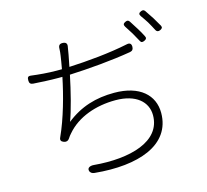

<svg xmlns="http://www.w3.org/2000/svg" viewBox="-118 -957 1217 1128"><g transform="rotate(-15 490.0 -392.5)"><path d="M786 -723C774 -742 763 -760 753 -775C746 -785 739 -786 728 -781C714 -775 710 -767 718 -754C728 -739 739 -721 750 -704C760 -686 770 -668 779 -652C785 -639 793 -638 806 -644C819 -650 823 -658 816 -670C808 -687 797 -705 786 -723ZM892 -758C879 -777 867 -796 856 -812C849 -821 842 -821 832 -817C818 -811 814 -803 823 -790C834 -776 844 -759 855 -743C866 -724 876 -706 885 -688C891 -677 901 -675 913 -681C925 -687 929 -693 923 -705C914 -721 903 -739 892 -758ZM653 -6C740 -45 792 -113 792 -210C792 -318 710 -395 555 -395C444 -395 349 -367 261 -297C284 -357 313 -472 332 -565C448 -570 590 -582 708 -602C723 -605 729 -614 729 -629C729 -648 719 -655 701 -651C587 -627 451 -615 341 -610L348 -646L355 -682C357 -695 359 -709 362 -724C367 -744 360 -755 340 -756C320 -757 312 -748 312 -728C312 -715 310 -701 308 -686C305 -667 301 -639 295 -608H262C213 -608 154 -613 109 -619C91 -621 87 -614 87 -595C87 -579 94 -571 110 -570C159 -567 209 -564 263 -564H286C265 -460 228 -325 182 -225C174 -209 179 -199 196 -193C210 -188 222 -192 230 -205C236 -214 242 -223 250 -231C319 -312 432 -351 551 -351C676 -351 742 -290 742 -209C742 -49 547 3 331 -16C311 -18 289 -11 294 9C297 22 309 29 322 30C455 43 570 31 653 -6Z"/></g></svg>

Font: GenSenRounded2 TW L
Style: Regular
Weight: 300
Version: Version 2.100;PS 2.1;hotconv 16.6.51;makeotf.lib2.5.65220 DE